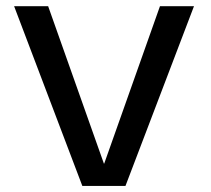

<svg xmlns="http://www.w3.org/2000/svg" viewBox="-20 -612 694 632"><path d="M251 0H393L618.5 -591.5H506.5L323 -73.5H322L138.5 -591.5H26.5Z"/></svg>

Font: Anybody SemiExpanded
Style: Regular
Weight: 400
Width: 6
Designer: Tyler Finck
Foundry: Etcetera Type Company
Version: Version 1.113;gftools[0.9.25]